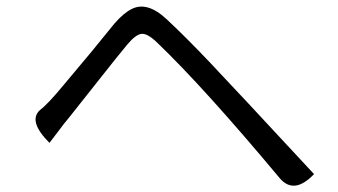

<svg xmlns="http://www.w3.org/2000/svg" viewBox="-20 -650 1040 590"><path d="M132 -211Q65 -278 103 -312Q127 -330 174 -387Q268 -498 332 -578Q360 -610 384 -622Q432 -647 492 -591Q552 -535 627 -456Q702 -377 945 -115Q884 -51 840 -102Q607 -381 463 -519Q433 -548 415 -546Q397 -544 371 -513Q345 -482 278 -397Q211 -312 194 -291Q177 -271 158 -245L132 -211Z"/></svg>

Font: Swei Half Moon CJK TC
Style: DemiLight
Weight: 350
Version: Version 2.125